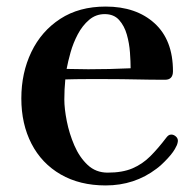

<svg xmlns="http://www.w3.org/2000/svg" viewBox="-20 -559 585 585"><path d="M378 -351Q378 -371 376 -399Q374 -427 366.5 -453.5Q359 -480 343 -498Q327 -516 299 -516Q272 -516 251.5 -498.5Q231 -481 217 -454.5Q203 -428 195 -399.5Q187 -371 183 -349Q200 -349 216.5 -348.5Q233 -348 249 -348Q314 -348 378 -351ZM522 -130Q522 -127 520.5 -121.5Q519 -116 517 -113Q510 -97 491 -76.5Q472 -56 457 -45Q390 6 302 6Q223 6 165 -27.5Q107 -61 76 -121Q45 -181 45 -259Q45 -337 75.5 -400.5Q106 -464 163.5 -501.5Q221 -539 302 -539Q395 -539 451 -488Q507 -437 507 -342Q507 -316 483 -316Q439 -316 395 -317Q351 -318 307 -318Q275 -318 243 -318Q211 -318 179 -317Q176 -287 176 -256Q176 -228 183.5 -190Q191 -152 206.5 -116Q222 -80 247 -56.5Q272 -33 308 -33Q353 -33 383.5 -46Q414 -59 438 -83Q462 -107 487 -140Q490 -144 493.5 -146.5Q497 -149 502 -149Q509 -149 515.5 -143.5Q522 -138 522 -130Z"/></svg>

Font: Kaisei HarunoUmi
Style: Bold
Weight: 700
Designer: Font-Kai, 金井和夫
Foundry: KAZUO KANAI
Version: Version 5.003